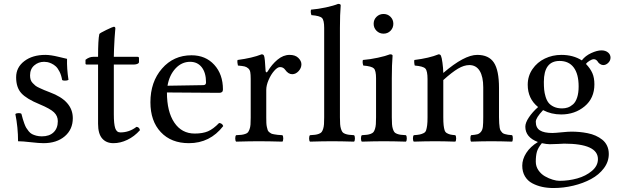

<svg xmlns="http://www.w3.org/2000/svg" viewBox="-20 -718 3143 976"><path d="M58.1 -138.2Q63 -143.1 75.2 -143.1Q85 -143.1 88.9 -139.2Q93.8 -121.6 95.9 -113.3Q98.1 -105 103.5 -90.3Q108.9 -75.7 113.3 -68.4Q117.7 -61 125.7 -51Q133.8 -41 142.8 -36.4Q151.9 -31.7 164.6 -28.3Q177.2 -24.9 192.9 -24.9Q231 -24.9 252.4 -45.4Q273.9 -65.9 273.9 -102.1Q273.9 -128.4 254.6 -147Q235.4 -165.5 181.2 -188Q114.7 -215.3 88.4 -244.4Q62 -273.4 62 -325.2Q62 -375.5 103.5 -407.2Q145 -439 210.9 -439Q237.3 -439 277.3 -429.2Q317.4 -419.4 320.8 -418.9Q319.3 -370.1 328.1 -312Q322.3 -308.1 310.1 -308.1Q300.3 -308.1 295.9 -311Q292 -335 283 -353Q273.9 -371.1 263.9 -380.4Q253.9 -389.6 241.5 -395.3Q229 -400.9 220.7 -402.3Q212.4 -403.8 204.1 -403.8Q175.3 -403.8 154.1 -385.5Q132.8 -367.2 132.8 -335Q132.8 -323.2 135.5 -313.7Q138.2 -304.2 145.8 -296.1Q153.3 -288.1 159.9 -282.7Q166.5 -277.3 180.9 -270.8Q195.3 -264.2 204.3 -260.3Q213.4 -256.3 232.9 -249Q350.1 -206.1 350.1 -117.2Q350.1 -60.1 309.1 -25.1Q268.1 9.8 201.2 9.8Q178.7 9.8 136.5 4.9Q94.2 0 71.8 0Q71.8 -69.8 58.1 -138.2Z M454.6 -429.2H478.5Q478.5 -516.6 484.9 -544.9Q486.3 -549.3 520.3 -565.7Q554.2 -582 558.6 -582Q566.4 -582 566.4 -573.2Q566.4 -572.8 565.2 -559.8Q564 -546.9 562.3 -521.7Q560.5 -496.6 559.6 -467.8L558.6 -429.2H678.7Q686.5 -429.2 686.5 -422.9V-402.8Q686.5 -397 679 -393.6Q671.4 -390.1 662.6 -390.1H558.6V-137.2Q558.6 -87.9 565.7 -66.4Q572.8 -44.9 591.8 -44.9Q637.2 -44.9 673.8 -73.2Q688.5 -71.8 691.4 -56.2Q662.6 -23.9 627.2 -7.1Q591.8 9.8 556.6 9.8Q520 9.8 499.3 -14.2Q478.5 -38.1 478.5 -88.9V-390.1H419.4Q414.6 -390.1 414.6 -396V-414.1Q433.6 -429.2 454.6 -429.2Z M831.5 -282.2 1012.7 -285.2Q1027.3 -285.2 1027.3 -298.8Q1027.3 -348.1 1005.6 -376Q983.9 -403.8 946.3 -403.8Q903.8 -403.8 872.3 -370.1Q840.8 -336.4 831.5 -282.2ZM1093.8 -92.8Q1110.4 -91.3 1114.7 -77.1Q1047.4 9.8 940.4 9.8Q850.1 9.8 797.4 -46.4Q744.6 -102.5 744.6 -198.2Q744.6 -301.8 803.5 -369.4Q862.3 -437 953.6 -437Q1024.9 -437 1069.1 -388.7Q1113.3 -340.3 1113.3 -263.2Q1113.3 -246.1 1094.7 -246.1L828.6 -248Q828.6 -150.4 866.2 -94.7Q903.8 -39.1 969.7 -39.1Q1010.3 -39.1 1037.1 -50.5Q1064 -62 1093.8 -92.8Z M1333.5 -261.2V-120.1Q1333.5 -104 1334 -92.8Q1334.5 -81.5 1336.7 -72Q1338.9 -62.5 1340.8 -56.6Q1342.8 -50.8 1348.6 -46.1Q1354.5 -41.5 1358.6 -39.3Q1362.8 -37.1 1373.5 -35.2Q1384.3 -33.2 1391.8 -32.5Q1399.4 -31.7 1415.5 -30.8Q1419.9 -26.4 1419.9 -14.4Q1419.9 -2.4 1415.5 2Q1345.2 0 1294.4 0Q1250.5 0 1180.2 2Q1175.8 -2.4 1175.8 -14.4Q1175.8 -26.4 1180.2 -30.8Q1198.7 -31.7 1207.5 -32.7Q1216.3 -33.7 1226.6 -37.1Q1236.8 -40.5 1240.7 -45.7Q1244.6 -50.8 1248.5 -61Q1252.4 -71.3 1253.4 -85Q1254.4 -98.6 1254.4 -120.1V-316.9Q1254.4 -339.4 1252.2 -351.3Q1250 -363.3 1241.7 -370.6Q1233.4 -377.9 1222.9 -380.4Q1212.4 -382.8 1189.5 -384.8Q1188 -389.6 1187 -398.9Q1186 -408.2 1187.5 -413.1Q1262.2 -422.9 1310.1 -441.9Q1319.3 -441.9 1322.3 -434.1Q1326.7 -424.8 1330.1 -357.9Q1330.1 -353 1333.5 -350.8Q1336.9 -348.6 1341.3 -356Q1361.3 -390.1 1390.6 -414.6Q1419.9 -439 1452.1 -439Q1481 -439 1496.6 -423.6Q1512.2 -408.2 1512.2 -391.1Q1512.2 -372.1 1497.8 -356.4Q1483.4 -340.8 1465.3 -340.8Q1445.3 -340.8 1429.2 -363.8Q1419.9 -377 1403.3 -377Q1390.6 -377 1374 -358.2Q1357.4 -339.4 1345.5 -311.8Q1333.5 -284.2 1333.5 -261.2Z M1708 -576.2V-122.1Q1708 -100.6 1709 -86.9Q1710 -73.2 1713.4 -62.7Q1716.8 -52.2 1720.7 -46.9Q1724.6 -41.5 1734.1 -37.8Q1743.7 -34.2 1753.2 -33Q1762.7 -31.7 1779.8 -30.8Q1784.2 -26.4 1784.2 -14.4Q1784.2 -2.4 1779.8 2Q1713.4 0 1668 0Q1622.1 0 1555.7 2Q1551.3 -2.4 1551.3 -14.4Q1551.3 -26.4 1555.7 -30.8Q1572.8 -31.7 1582.3 -33Q1591.8 -34.2 1601.3 -37.8Q1610.8 -41.5 1615 -46.9Q1619.1 -52.2 1622.6 -62.7Q1626 -73.2 1627 -86.9Q1627.9 -100.6 1627.9 -122.1V-576.2Q1627.9 -615.2 1616.9 -626.5Q1606 -637.7 1563 -641.1Q1557.6 -657.2 1561 -668.9Q1597.2 -671.9 1636.7 -680.4Q1676.3 -689 1698.7 -698.2Q1711.9 -698.2 1711.9 -690.9Q1708 -645.5 1708 -576.2Z M1971.7 -319.8V-122.1Q1971.7 -100.6 1972.7 -86.9Q1973.6 -73.2 1977.1 -62.7Q1980.5 -52.2 1984.4 -46.9Q1988.3 -41.5 1997.8 -37.8Q2007.3 -34.2 2016.8 -33Q2026.4 -31.7 2043.5 -30.8Q2047.9 -26.4 2047.9 -14.4Q2047.9 -2.4 2043.5 2Q1977.1 0 1931.6 0Q1885.7 0 1819.3 2Q1814.9 -2.4 1814.9 -14.4Q1814.9 -26.4 1819.3 -30.8Q1836.4 -31.7 1845.9 -33Q1855.5 -34.2 1865 -37.8Q1874.5 -41.5 1878.7 -46.9Q1882.8 -52.2 1886.2 -62.7Q1889.6 -73.2 1890.6 -86.9Q1891.6 -100.6 1891.6 -122.1V-319.8Q1891.6 -358.9 1880.6 -370.1Q1869.6 -381.3 1826.7 -384.8Q1821.3 -400.9 1824.7 -413.1Q1861.3 -416 1900.9 -424.6Q1940.4 -433.1 1962.4 -441.9Q1975.6 -441.9 1975.6 -435.1Q1971.7 -389.6 1971.7 -319.8ZM1894 -561.5Q1879.4 -576.2 1879.4 -597.2Q1879.4 -618.2 1894 -632.6Q1908.7 -647 1929.7 -647Q1950.7 -647 1965.1 -632.6Q1979.5 -618.2 1979.5 -597.2Q1979.5 -576.2 1965.1 -561.5Q1950.7 -546.9 1929.7 -546.9Q1908.7 -546.9 1894 -561.5Z M2516.6 -271V-122.1Q2516.6 -104 2517.6 -91.6Q2518.6 -79.1 2520 -69.1Q2521.5 -59.1 2525.4 -53.2Q2529.3 -47.4 2533.4 -43.2Q2537.6 -39.1 2545.9 -36.6Q2554.2 -34.2 2562 -33Q2569.8 -31.7 2583.5 -30.8Q2586.9 -26.4 2586.9 -14.4Q2586.9 -2.4 2583.5 2Q2523.9 0 2476.6 0Q2434.1 0 2374.5 2Q2371.1 -2.4 2371.1 -14.4Q2371.1 -26.4 2374.5 -30.8Q2396.5 -32.7 2406.5 -35.4Q2416.5 -38.1 2424.6 -47.6Q2432.6 -57.1 2434.6 -73.7Q2436.5 -90.3 2436.5 -122.1V-273.9Q2436.5 -328.1 2418.5 -357.7Q2400.4 -387.2 2365.7 -387.2Q2338.9 -387.2 2308.3 -369.1Q2277.8 -351.1 2233.4 -311V-122.1Q2233.4 -96.7 2235.1 -81.5Q2236.8 -66.4 2240 -56.2Q2243.2 -45.9 2251.5 -41.3Q2259.8 -36.6 2268.3 -34.4Q2276.9 -32.2 2294.4 -30.8Q2298.8 -26.4 2298.8 -14.4Q2298.8 -2.4 2294.4 2Q2234.9 0 2193.4 0Q2143.1 0 2083.5 2Q2079.1 -2.4 2079.1 -14.4Q2079.1 -26.4 2083.5 -30.8Q2104 -32.2 2114 -34.4Q2124 -36.6 2133.5 -41.3Q2143.1 -45.9 2146.2 -56.2Q2149.4 -66.4 2151.4 -81.3Q2153.3 -96.2 2153.3 -122.1V-315.9Q2153.3 -357.4 2142.3 -369.4Q2131.3 -381.3 2088.4 -384.8Q2086.4 -390.6 2085.7 -400.1Q2085 -409.7 2086.4 -413.1Q2161.6 -422.4 2209.5 -441.9Q2218.8 -441.9 2221.7 -434.1Q2225.6 -425.8 2229.2 -398.9Q2232.9 -372.1 2233.4 -347.2Q2340.3 -439 2405.8 -439Q2464.8 -439 2490.7 -399.7Q2516.6 -360.4 2516.6 -271Z M2744.6 -301.8Q2744.6 -279.3 2746.1 -262.7Q2747.6 -246.1 2753.2 -227.1Q2758.8 -208 2768.3 -195.8Q2777.8 -183.6 2795.4 -175.3Q2813 -167 2837.4 -167Q2853 -167 2866.5 -171.6Q2879.9 -176.3 2893.1 -187.7Q2906.2 -199.2 2913.8 -222.4Q2921.4 -245.6 2921.4 -278.8Q2921.4 -341.3 2896.5 -374.8Q2871.6 -408.2 2824.7 -408.2Q2744.6 -408.2 2744.6 -301.8ZM2734.4 9.8Q2714.8 33.7 2709.2 53.7Q2703.6 73.7 2703.6 104Q2703.6 127.9 2717 147.5Q2730.5 167 2750.2 178.2Q2770 189.5 2789.6 195.3Q2809.1 201.2 2823.7 201.2Q2870.6 201.2 2914.3 189Q2958 176.8 2988.8 150.9Q3019.5 125 3019.5 90.8Q3019.5 12.2 2847.7 12.2Q2842.8 12.2 2817.4 13.7Q2792 15.1 2774.4 15.1Q2758.8 15.1 2734.4 9.8ZM2634.8 124Q2634.8 91.3 2655.3 59.3Q2675.8 27.3 2714.4 3.9Q2650.4 -20 2650.4 -74.2Q2650.4 -94.2 2668.5 -121.3Q2686.5 -148.4 2715.3 -173.8Q2662.6 -216.3 2662.6 -287.1Q2662.6 -331.5 2686.8 -366.7Q2710.9 -401.9 2749.8 -420.4Q2788.6 -439 2833.5 -439Q2894 -439 2937.5 -411.1Q2955.6 -434.6 2985.4 -448.2Q3015.1 -461.9 3037.6 -461.9Q3057.6 -461.9 3070.6 -451.4Q3083.5 -440.9 3083.5 -424.8Q3083.5 -410.2 3072 -398.7Q3060.5 -387.2 3046.4 -387.2Q3038.6 -387.2 3030 -392.8Q3021.5 -398.4 3018.6 -404.8Q3010.3 -417 2998.5 -417Q2989.3 -417 2976.6 -408.9Q2963.9 -400.9 2958.5 -393.1Q2981 -369.6 2991.2 -346.2Q3001.5 -322.8 3001.5 -289.1Q3001.5 -218.8 2951.9 -177.5Q2902.3 -136.2 2832.5 -136.2Q2782.2 -136.2 2740.7 -158.2Q2703.6 -119.1 2703.6 -99.1Q2703.6 -68.4 2724.6 -55.2Q2745.6 -42 2787.6 -42Q2800.8 -42 2834.2 -45.4Q2867.7 -48.8 2884.8 -48.8Q2905.3 -48.8 2924.8 -47.1Q2944.3 -45.4 2966.8 -41Q2989.3 -36.6 3007.8 -28.3Q3026.4 -20 3041.7 -7.8Q3057.1 4.4 3065.9 22.9Q3074.7 41.5 3074.7 64.9Q3074.7 104 3049.8 137.2Q3024.9 170.4 2984.6 192.1Q2944.3 213.9 2894.5 225.8Q2844.7 237.8 2793.5 237.8Q2762.7 237.8 2735.8 231.9Q2709 226.1 2685.5 213.6Q2662.1 201.2 2648.4 178.2Q2634.8 155.3 2634.8 124Z"/></svg>

Font: Common Serif
Style: Regular
Weight: 400
Designer: Philipp H. Poll, Khaled Hosny
Foundry: Stefan Peev, Context Ltd.
Version: Version 1.026